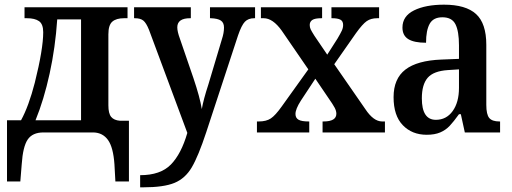

<svg xmlns="http://www.w3.org/2000/svg" viewBox="-20 -567 2194 822"><path d="M10 -52H70Q103 -112 129 -213Q165 -357 165 -429Q165 -464 147 -476.5Q129 -489 95 -489H85V-536H526V-489H511Q478 -489 461 -474.5Q444 -460 444 -420V-116Q444 -81 456 -66.5Q468 -52 494 -50H532V210H474L470 137Q465 64 442.5 32.5Q420 1 380 0H166Q119 0 98.5 30.5Q78 61 73 136L67 210H10ZM327 -52V-484H225Q217 -364 192.5 -252Q168 -140 132 -52Z M580 183Q667 183 711.5 137.5Q756 92 782 2L618 -439Q606 -469 593.5 -479Q581 -489 557 -489H554V-536H797V-489H794Q739 -489 739 -450Q739 -432 750 -402L808 -233Q836 -150 844 -100Q851 -141 872 -205L930 -399Q939 -426 939 -449Q939 -470 925.5 -479Q912 -488 882 -489H879V-536H1072V-489H1069Q1043 -489 1028.5 -474Q1014 -459 999 -415L863 -1Q829 102 801 149.5Q773 197 727 216Q681 235 593 235H580Z M1080 -47H1088Q1120 -47 1139.5 -60Q1159 -73 1186 -111L1300 -270L1186 -436Q1148 -489 1109 -489H1097V-536H1359V-489H1356Q1328 -489 1317 -481.5Q1306 -474 1306 -460Q1306 -450 1310 -441.5Q1314 -433 1326 -414L1381 -333L1425 -402Q1438 -424 1443.5 -436Q1449 -448 1449 -460Q1449 -477 1437 -483Q1425 -489 1402 -489H1399V-536H1603V-489H1595Q1568 -489 1550 -476.5Q1532 -464 1504 -425L1411 -292L1544 -100Q1579 -47 1616 -47H1628V0H1361V-47H1365Q1420 -47 1420 -80Q1420 -92 1413 -105.5Q1406 -119 1385 -149L1330 -230L1268 -136Q1245 -100 1245 -79Q1245 -62 1258 -54.5Q1271 -47 1301 -47H1304V0H1080Z M1665 -151Q1665 -230 1715.5 -269Q1766 -308 1870 -312L1945 -315V-373Q1945 -433 1930 -463Q1915 -493 1874 -493Q1835 -493 1819.5 -465Q1804 -437 1804 -384Q1753 -384 1728 -399.5Q1703 -415 1703 -449Q1703 -498 1752.5 -522.5Q1802 -547 1881 -547Q1974 -547 2018 -507Q2062 -467 2062 -375V-118Q2062 -77 2074.5 -62Q2087 -47 2118 -47H2121V0H1970L1953 -78H1945Q1922 -46 1905 -28Q1888 -10 1864.5 0Q1841 10 1807 10Q1744 10 1704.5 -31Q1665 -72 1665 -151ZM1945 -191V-270L1898 -267Q1836 -263 1811 -234Q1786 -205 1786 -146Q1786 -54 1846 -54Q1891 -54 1918 -91.5Q1945 -129 1945 -191Z"/></svg>

Font: Noto Serif NarrowSemiBold
Style: Regular
Weight: 600
Width: 4
Designer: Monotype Design Team
Foundry: Monotype Imaging Inc.
Version: Version 1.001